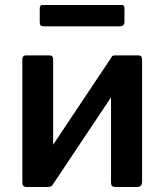

<svg xmlns="http://www.w3.org/2000/svg" viewBox="-20 -753 661 773"><path d="M194 -514V-22Q194 -10 188.5 -5Q183 0 170 0H89Q78 0 74 -4.5Q70 -9 70 -18V-513Q70 -530 84 -530H180Q194 -530 194 -514ZM552 -514V-22Q552 -10 546.5 -5Q541 0 528 0H447Q435 0 431 -4.5Q427 -9 427 -18V-513Q427 -530 442 -530H538Q552 -530 552 -514ZM430 -524 505 -478 190 -6 115 -52ZM481 -721V-664Q481 -647 461 -647H155Q147 -647 143.5 -651Q140 -655 140 -663V-719Q140 -733 151 -733H470Q481 -733 481 -721Z"/></svg>

Font: Libre Franklin SemiBold
Style: Regular
Weight: 600
Designer: Pablo Impallari, Rodrigo Fuenzalida, Nhung Nguyen
Foundry: Impallari Type
Version: Version 3.000